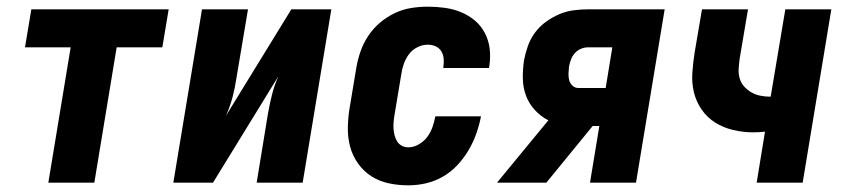

<svg xmlns="http://www.w3.org/2000/svg" viewBox="-20 -548 2540 576"><path d="M125 0 192 -406H55L74 -520H486L467 -406H330L263 0Z M500 0 586 -520H724L689 -312Q685 -284 677.5 -256Q670 -228 658 -201L854 -520H974L888 0H750L784 -208Q789 -236 796 -264Q803 -292 815 -319L619 0Z M1205 8Q1175 8 1146.5 2Q1118 -4 1094.5 -19Q1071 -34 1054.5 -57Q1038 -80 1030.5 -107.5Q1023 -135 1023.5 -165Q1024 -195 1029 -225L1049 -345Q1053 -369 1061.5 -393.5Q1070 -418 1084.5 -440Q1099 -462 1119.5 -479.5Q1140 -497 1164 -508.5Q1188 -520 1213.5 -524Q1239 -528 1263 -528Q1289 -528 1314.5 -524.5Q1340 -521 1363 -511.5Q1386 -502 1404.5 -486.5Q1423 -471 1434.5 -449Q1446 -427 1449 -402Q1452 -377 1448 -350Q1448 -349 1447.5 -347Q1447 -345 1447 -344H1310Q1310 -344 1310 -345Q1310 -346 1310 -346Q1312 -359 1311 -371.5Q1310 -384 1304 -394Q1298 -404 1287 -409Q1276 -414 1263 -414Q1248 -414 1232.5 -406.5Q1217 -399 1207 -385.5Q1197 -372 1191.5 -356.5Q1186 -341 1184 -326L1164 -206Q1162 -195 1161 -184.5Q1160 -174 1160.5 -163.5Q1161 -153 1163.5 -143Q1166 -133 1171 -124.5Q1176 -116 1185 -111Q1194 -106 1205 -106Q1221 -106 1236.5 -115Q1252 -124 1262 -137.5Q1272 -151 1277.5 -167Q1283 -183 1286 -199H1423Q1418 -173 1409 -147.5Q1400 -122 1386 -98Q1372 -74 1352.5 -53Q1333 -32 1308.5 -18Q1284 -4 1257.5 2Q1231 8 1205 8Z M1471 0 1625 -187Q1602 -199 1584.5 -218Q1567 -237 1558 -261Q1549 -285 1548.5 -312Q1548 -339 1552 -367Q1556 -388 1563.5 -409.5Q1571 -431 1584.5 -449.5Q1598 -468 1617 -482Q1636 -496 1657 -505Q1678 -514 1700 -517Q1722 -520 1744 -520H1974L1888 0H1750L1778 -170H1758L1619 0ZM1715 -284H1797L1817 -406H1744Q1733 -406 1722.5 -401.5Q1712 -397 1704.5 -388.5Q1697 -380 1693 -369.5Q1689 -359 1687 -348Q1686 -338 1685.5 -327.5Q1685 -317 1687.5 -307.5Q1690 -298 1697.5 -291Q1705 -284 1715 -284Z M2250 0 2275 -153Q2266 -152 2257 -151.5Q2248 -151 2239 -151Q2209 -151 2179.5 -158Q2150 -165 2126 -180Q2102 -195 2085.5 -218.5Q2069 -242 2062 -270Q2055 -298 2057 -329Q2059 -360 2064 -391L2086 -520H2224L2199 -372Q2197 -357 2196 -342Q2195 -327 2199 -313Q2203 -299 2212.5 -288.5Q2222 -278 2234 -271Q2246 -264 2260.5 -261Q2275 -258 2290 -258Q2291 -258 2291.5 -258Q2292 -258 2292 -258L2336 -520H2474L2388 0Z"/></svg>

Font: Iosevka SS04 Heavy Oblique
Style: Regular
Weight: 900
Italic angle: -9°
Monospace: yes
Designer: Belleve Invis
Foundry: Belleve Invis
Version: Version 19.0.0; ttfautohint (v1.8.4)